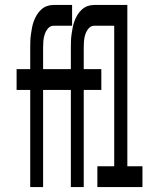

<svg xmlns="http://www.w3.org/2000/svg" viewBox="-20 -755 640 775"><path d="M102 0V-392H47V-476H102V-563Q102 -577 102.5 -590.5Q103 -604 105 -617.5Q107 -631 109.5 -644.5Q112 -658 117 -671Q122 -684 129 -695.5Q136 -707 146.5 -716.5Q157 -726 169.5 -730.5Q182 -735 196 -735H271V-651H196Q183 -651 174 -640.5Q165 -630 160.5 -616.5Q156 -603 155 -589.5Q154 -576 154 -563V-476H271V-392H154V0ZM266 0V-392H211V-476H266V-563Q266 -577 266.5 -590.5Q267 -604 269 -617.5Q271 -631 273.5 -644.5Q276 -658 281 -671Q286 -684 293 -695.5Q300 -707 310.5 -716.5Q321 -726 333.5 -730.5Q346 -735 360 -735H435V-651H360Q347 -651 338 -640.5Q329 -630 324.5 -616.5Q320 -603 319 -589.5Q318 -576 318 -563V-476H389V-392H318V0ZM373 0V-84H441V-651H380V-735H494V-84H555V0Z"/></svg>

Font: Iosevka Medium Extended
Style: Regular
Weight: 500
Width: 7
Monospace: yes
Designer: Belleve Invis
Foundry: Belleve Invis
Version: Version 32.5.0; ttfautohint (v1.8.4)